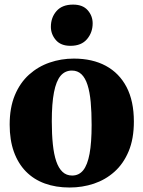

<svg xmlns="http://www.w3.org/2000/svg" viewBox="-20 -803 623 834"><path d="M22 -261.5Q22 -335.5 44.5 -389.5Q67 -443.5 106.2 -478.8Q145.5 -514 195.5 -531.2Q245.5 -548.5 300.5 -548.5Q381.5 -548.5 439.8 -517Q498 -485.5 529.8 -424.8Q561.5 -364 561.5 -275Q561.5 -200 538.8 -145.8Q516 -91.5 477 -56.8Q438 -22 387.8 -5.2Q337.5 11.5 282.5 11.5Q222.5 11.5 174.5 -6Q126.5 -23.5 92.5 -58.2Q58.5 -93 40.2 -144Q22 -195 22 -261.5ZM293.5 -40.5Q323 -40.5 341.5 -63.5Q360 -86.5 369 -135Q378 -183.5 378 -260Q378 -316 374 -359.8Q370 -403.5 360.2 -434Q350.5 -464.5 333.8 -480.5Q317 -496.5 292.5 -496.5Q262.5 -496.5 243.2 -473.8Q224 -451 214.5 -402.2Q205 -353.5 205 -276Q205 -220.5 209.5 -176.8Q214 -133 224.2 -102.8Q234.5 -72.5 251.5 -56.5Q268.5 -40.5 293.5 -40.5ZM285.5 -604Q244 -604 222.5 -629.2Q201 -654.5 201 -686.5Q201 -727 225.5 -755Q250 -783 297 -783H298Q339.5 -783 361 -758.5Q382.5 -734 382.5 -701.5Q382.5 -662 358 -633Q333.5 -604 286.5 -604Z"/></svg>

Font: Merriweather 72pt Black
Style: Regular
Weight: 900
Version: Version 2.100